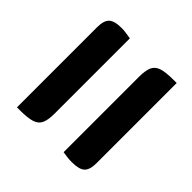

<svg xmlns="http://www.w3.org/2000/svg" viewBox="-71 -671 742 742"><g transform="rotate(-45 300.0 -300.0)"><path d="M53 -485H491Q527 -485 541.5 -470Q556 -455 556 -415Q556 -404 554 -390.5Q552 -377 550 -365H138Q104 -365 85.5 -373.5Q67 -382 60 -404.5Q53 -427 53 -469ZM58 -235H470Q505 -235 523.5 -226.5Q542 -218 549 -196Q556 -174 556 -131V-115H117Q82 -115 67.5 -130Q53 -145 53 -185Q53 -208 58 -235Z"/></g></svg>

Font: Recursive Mn Csl St SmB
Style: Regular
Weight: 600
Monospace: yes
Version: Version 1.079;hotconv 1.0.112;makeotfexe 2.5.65598; ttfautoh